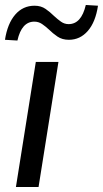

<svg xmlns="http://www.w3.org/2000/svg" viewBox="-28 -752 414 772"><path d="M36 0 116 -503H207L127 0ZM42 -589 -8 -592Q2 -657 33 -693Q64 -729 111 -729Q137 -729 155.5 -716Q174 -703 189 -688Q203 -675 217 -665Q231 -655 248 -655Q299 -655 317 -732L366 -729Q356 -663 325 -627.5Q294 -592 249 -592Q222 -592 203 -605Q184 -618 169 -633Q155 -646 141 -655.5Q127 -665 110 -665Q59 -665 42 -589Z"/></svg>

Font: Mulish Medium
Style: Italic
Weight: 500
Italic angle: -9°
Designer: Vernon Adams
Foundry: Vernon Adams
Version: Version 3.603; ttfautohint (v1.8.3)